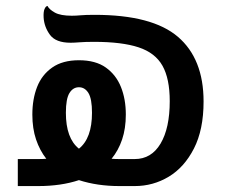

<svg xmlns="http://www.w3.org/2000/svg" viewBox="-20 -627 766 647"><path d="M40 0V-91H110Q124 -91 136 -92Q114 -120 101.5 -157Q89 -194 89 -241Q89 -293 105 -334Q121 -375 156 -399.5Q191 -424 246 -424Q302 -424 336.5 -399.5Q371 -375 387.5 -334Q404 -293 404 -241Q404 -194 391.5 -157Q379 -120 356 -92Q368 -91 382 -91H434Q490 -91 521 -143Q552 -195 552 -286Q552 -362 527.5 -405.5Q503 -449 447 -467.5Q391 -486 297 -486Q267 -486 248.5 -484.5Q230 -483 218 -483Q168 -483 148.5 -509.5Q129 -536 127 -568Q126 -587 130 -596.5Q134 -606 140 -607Q146 -595 165 -584.5Q184 -574 222 -574Q236 -574 252 -575.5Q268 -577 299 -577Q493 -577 579.5 -503Q666 -429 666 -285Q666 -190 633.5 -126.5Q601 -63 548.5 -31.5Q496 0 434 0H382Q345 0 311 -5Q277 -10 246 -20Q216 -10 181.5 -5Q147 0 110 0ZM202 -247Q202 -161 246 -126Q290 -161 290 -247Q290 -294 278 -313.5Q266 -333 246 -333Q226 -333 214 -313.5Q202 -294 202 -247Z"/></svg>

Font: El Messiri SemiBold
Style: Regular
Weight: 600
Designer: Mohamed Gaber
Foundry: Kief Type Foundry
Version: Version 2.020; ttfautohint (v1.8.3)